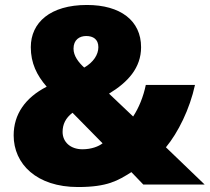

<svg xmlns="http://www.w3.org/2000/svg" viewBox="-20 -743 844 773"><path d="M330 -723C182 -723 104 -652 104 -553C104 -489 128 -440 168 -394C82 -350 35 -283 35 -198C35 -83 127 10 294 10C413 10 455 -16 509 -50L557 0H804L648 -150C697 -209 744 -304 765 -401H567C557 -353 539 -309 516 -274L419 -366C495 -412 548 -470 548 -553C548 -660 465 -723 330 -723ZM327 -598C355 -598 376 -585 376 -553C376 -523 356 -492 319 -471C296 -492 276 -518 276 -547C276 -583 300 -598 327 -598ZM272 -289 393 -166C378 -154 349 -142 312 -142C264 -142 232 -171 232 -212C232 -242 244 -268 272 -289Z"/></svg>

Font: Noto Sans Lao UI Blk
Style: Regular
Weight: 900
Designer: Monotype Design Team
Foundry: Monotype Imaging Inc.
Version: Version 2.000